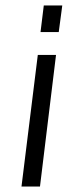

<svg xmlns="http://www.w3.org/2000/svg" viewBox="-20 -686 249 706"><path d="M127 0 186 -484H119L59 0ZM196 -568 209 -666H141L129 -568Z"/></svg>

Font: Gamestation Condensed
Style: Italic
Weight: 400
Width: 3
Designer: Jonas Hecksher
Foundry: Jonas Hecksher, Playtypeª, e-types AS
Version: Version 1.003